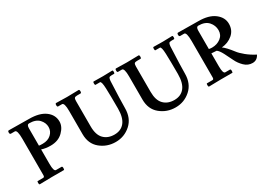

<svg xmlns="http://www.w3.org/2000/svg" viewBox="-16 -983 2055 1496"><g transform="rotate(-30 1011.5 -235.0)"><path d="M154 0 47 2Q40 2 40 -13Q40 -28 45 -28H94Q106 -28 106 -45V-373Q106 -452 84 -452H49Q38 -452 38 -467.5Q38 -483 47 -483Q136 -481 229 -481Q322 -481 373 -443Q424 -405 424 -345Q424 -299 382 -257.5Q340 -216 271 -216Q226 -216 191 -228V-97Q191 -31 211 -31H261Q269 -31 269 -15.5Q269 0 264 0ZM211 -451Q191 -451 191 -418V-262Q202 -260 224 -260Q272 -260 300.5 -286.5Q329 -313 329 -351Q329 -389 300 -420Q271 -451 211 -451Z M895 -481 977 -483Q984 -483 984 -468.5Q984 -454 977 -454H956Q938 -454 933 -447.5Q928 -441 926 -421Q918 -245 918 -180Q918 -90 860.5 -38.5Q803 13 725 13Q647 13 588.5 -35Q530 -83 530 -170V-378Q530 -452 508 -452H473Q465 -452 465 -467.5Q465 -483 473 -483L570 -481L675 -483Q683 -483 683 -467.5Q683 -452 675 -452H644Q626 -452 620.5 -445Q615 -438 615 -419V-190Q615 -114 650.5 -78Q686 -42 745 -42Q804 -42 836.5 -82.5Q869 -123 869 -205Q869 -321 866.5 -386.5Q864 -452 850 -452H810Q804 -452 804 -467Q804 -482 810 -482Z M1434 -481 1516 -483Q1523 -483 1523 -468.5Q1523 -454 1516 -454H1495Q1477 -454 1472 -447.5Q1467 -441 1465 -421Q1457 -245 1457 -180Q1457 -90 1399.5 -38.5Q1342 13 1264 13Q1186 13 1127.5 -35Q1069 -83 1069 -170V-378Q1069 -452 1047 -452H1012Q1004 -452 1004 -467.5Q1004 -483 1012 -483L1109 -481L1214 -483Q1222 -483 1222 -467.5Q1222 -452 1214 -452H1183Q1165 -452 1159.5 -445Q1154 -438 1154 -419V-190Q1154 -114 1189.5 -78Q1225 -42 1284 -42Q1343 -42 1375.5 -82.5Q1408 -123 1408 -205Q1408 -321 1405.5 -386.5Q1403 -452 1389 -452H1349Q1343 -452 1343 -467Q1343 -482 1349 -482Z M1677 0 1570 2Q1563 2 1563 -13Q1563 -28 1568 -28H1617Q1629 -28 1629 -45V-373Q1629 -452 1607 -452H1572Q1561 -452 1561 -467.5Q1561 -483 1570 -483Q1659 -481 1752 -481Q1845 -481 1896.5 -441.5Q1948 -402 1948 -344.5Q1948 -287 1907 -252Q1866 -217 1808 -212Q1837 -192 1883 -132Q1900 -109 1936 -79.5Q1972 -50 2017 -27Q1997 13 1956 13Q1915 13 1884 -17Q1853 -47 1836 -83.5Q1819 -120 1798.5 -159Q1778 -198 1760 -210L1714 -213V-97Q1714 -31 1734 -31H1776Q1784 -31 1784 -15.5Q1784 0 1779 0ZM1734 -451Q1714 -451 1714 -418V-252Q1728 -249 1742 -249Q1787 -249 1820 -274Q1853 -299 1853 -342Q1853 -385 1823.5 -418Q1794 -451 1734 -451Z"/></g></svg>

Font: Sedan SC
Style: Regular
Weight: 400
Designer: Sebastian Salazar
Foundry: Sebastian Salazar
Version: Version 1.001